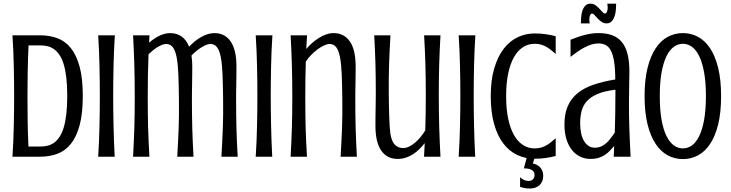

<svg xmlns="http://www.w3.org/2000/svg" viewBox="-20 -866 4038 1061"><path d="M201.7 -670.9Q253.9 -670.9 297.4 -654.8Q340.8 -638.7 371.8 -599.9Q402.8 -561 420.2 -496.6Q437.5 -432.1 437.5 -335.9Q437.5 -239.3 420.2 -174.6Q402.8 -109.9 371.6 -71Q340.3 -32.2 296.9 -16.1Q253.4 0 200.7 0H48.8Q51.8 -41.5 53.5 -85.2Q55.2 -128.9 56.2 -172.1Q57.1 -215.3 57.6 -256.8Q58.1 -298.3 58.1 -335.9Q58.1 -373.5 57.6 -415Q57.1 -456.5 56.2 -499.5Q55.2 -542.5 53.5 -585.9Q51.8 -629.4 48.8 -670.9ZM137.7 -615.2Q134.3 -543 133.1 -470.9Q131.8 -398.9 131.8 -335.9Q131.8 -272.9 132.8 -200.4Q133.8 -127.9 137.2 -56.2H202.6Q223.6 -56.2 242.9 -60.8Q262.2 -65.4 278.6 -77.1Q294.9 -88.9 308.6 -109.1Q322.3 -129.4 331.8 -160.4Q341.3 -191.4 346.4 -234.6Q351.6 -277.8 351.6 -335.9Q351.6 -394 346.4 -437.3Q341.3 -480.5 331.8 -511.5Q322.3 -542.5 308.6 -562.5Q294.9 -582.5 278.6 -594.2Q262.2 -606 242.9 -610.6Q223.6 -615.2 202.6 -615.2Z M614.7 -670.9Q611.8 -629.4 610.1 -585.9Q608.4 -542.5 607.4 -499.5Q606.4 -456.5 606 -415Q605.5 -373.5 605.5 -335.9Q605.5 -298.3 606 -256.8Q606.4 -215.3 607.4 -172.1Q608.4 -128.9 609.9 -85.2Q611.3 -41.5 613.8 0H522.5Q525.4 -41.5 527.1 -85.2Q528.8 -128.9 529.8 -172.1Q530.8 -215.3 531.2 -256.8Q531.7 -298.3 531.7 -335.9Q531.7 -373.5 531.2 -415Q530.8 -456.5 529.8 -499.5Q528.8 -542.5 527.1 -585.9Q525.4 -629.4 522.5 -670.9Z M968.8 -321.3Q967.8 -397.5 965.6 -454.3Q963.4 -511.2 956.3 -548.6Q949.2 -585.9 935.5 -604.5Q921.9 -623 897.9 -623Q889.2 -623 877.2 -618.7Q865.2 -614.3 852.3 -606.7Q839.4 -599.1 826.2 -588.6Q813 -578.1 800.8 -566.4Q798.3 -507.3 797.4 -449Q796.4 -390.6 796.4 -329.6Q796.4 -284.2 796.9 -243.2Q797.4 -202.1 798.3 -162.6Q799.3 -123 801.3 -83.3Q803.2 -43.5 805.7 0H715.3Q717.8 -43.5 719.5 -83.3Q721.2 -123 722.4 -162.6Q723.6 -202.1 724.1 -243.2Q724.6 -284.2 724.6 -329.6Q724.6 -375 724.1 -417.7Q723.6 -460.4 722.4 -502.2Q721.2 -543.9 719.5 -585.7Q717.8 -627.4 715.3 -670.9H806.2L803.7 -629.9Q830.1 -653.3 860.6 -668.2Q891.1 -683.1 920.4 -683.1Q957 -683.1 983.6 -664.3Q1010.3 -645.5 1024.9 -607.9Q1039.6 -623.5 1056.4 -637.2Q1073.2 -650.9 1091.1 -661.1Q1108.9 -671.4 1127.7 -677.2Q1146.5 -683.1 1164.6 -683.1Q1222.7 -683.1 1254.6 -637Q1286.6 -590.8 1286.6 -499.5Q1286.6 -477.1 1286.4 -451.4Q1286.1 -425.8 1285.6 -401.1Q1285.2 -376.5 1284.9 -355.5Q1284.7 -334.5 1284.7 -321.3Q1284.7 -275.9 1285.2 -236.3Q1285.6 -196.8 1286.6 -158.7Q1287.6 -120.6 1289.3 -82Q1291 -43.5 1293.5 0H1203.6Q1206.1 -43.5 1208 -82Q1210 -120.6 1211.4 -158.7Q1212.9 -196.8 1213.1 -236.3Q1213.4 -275.9 1212.9 -321.3Q1211.9 -397.5 1209.7 -454.3Q1207.5 -511.2 1200.4 -548.6Q1193.4 -585.9 1179.7 -604.5Q1166 -623 1142.1 -623Q1132.3 -623 1119.6 -617.9Q1106.9 -612.8 1093 -604.2Q1079.1 -595.7 1064.7 -584Q1050.3 -572.3 1038.1 -559.1Q1042.5 -531.7 1042.5 -499.5Q1042.5 -477.1 1042.2 -451.4Q1042 -425.8 1041.5 -401.1Q1041 -376.5 1040.8 -355.5Q1040.5 -334.5 1040.5 -321.3Q1040.5 -275.9 1041 -236.3Q1041.5 -196.8 1042.5 -158.7Q1043.5 -120.6 1045.2 -82Q1046.9 -43.5 1049.3 0H959.5Q961.9 -43.5 963.9 -82Q965.8 -120.6 967.3 -158.7Q968.8 -196.8 969 -236.3Q969.2 -275.9 968.8 -321.3Z M1485.4 -670.9Q1482.4 -629.4 1480.7 -585.9Q1479 -542.5 1478 -499.5Q1477.1 -456.5 1476.6 -415Q1476.1 -373.5 1476.1 -335.9Q1476.1 -298.3 1476.6 -256.8Q1477.1 -215.3 1478 -172.1Q1479 -128.9 1480.5 -85.2Q1481.9 -41.5 1484.4 0H1393.1Q1396 -41.5 1397.7 -85.2Q1399.4 -128.9 1400.4 -172.1Q1401.4 -215.3 1401.9 -256.8Q1402.3 -298.3 1402.3 -335.9Q1402.3 -373.5 1401.9 -415Q1401.4 -456.5 1400.4 -499.5Q1399.4 -542.5 1397.7 -585.9Q1396 -629.4 1393.1 -670.9Z M1871.6 -321.3Q1870.6 -397.5 1868.4 -454.3Q1866.2 -511.2 1859.1 -548.6Q1852.1 -585.9 1838.4 -604.5Q1824.7 -623 1800.8 -623Q1788.1 -623 1770.3 -614.7Q1752.4 -606.4 1733.9 -592.5Q1715.3 -578.6 1698.2 -561Q1681.2 -543.5 1669.9 -525.4Q1667 -428.7 1667 -329.6Q1667 -284.2 1667.5 -243.2Q1668 -202.1 1668.9 -162.6Q1669.9 -123 1671.9 -83.3Q1673.8 -43.5 1676.3 0H1585.9Q1588.4 -43.5 1590.1 -83.3Q1591.8 -123 1593 -162.6Q1594.2 -202.1 1594.7 -243.2Q1595.2 -284.2 1595.2 -329.6Q1595.2 -375 1594.7 -417.7Q1594.2 -460.4 1593 -502.2Q1591.8 -543.9 1590.1 -585.7Q1588.4 -627.4 1585.9 -670.9H1676.8L1672.4 -595.2Q1687 -612.8 1705.1 -628.7Q1723.1 -644.5 1742.7 -656.7Q1762.2 -668.9 1782.7 -676Q1803.2 -683.1 1823.2 -683.1Q1881.3 -683.1 1913.3 -637Q1945.3 -590.8 1945.3 -499.5Q1945.3 -477.1 1945.1 -451.4Q1944.8 -425.8 1944.3 -401.1Q1943.8 -376.5 1943.6 -355.5Q1943.4 -334.5 1943.4 -321.3Q1943.4 -275.9 1943.8 -236.3Q1944.3 -196.8 1945.3 -158.7Q1946.3 -120.6 1948 -82Q1949.7 -43.5 1952.1 0H1862.3Q1864.7 -43.5 1866.7 -82Q1868.7 -120.6 1870.1 -158.7Q1871.6 -196.8 1871.8 -236.3Q1872.1 -275.9 1871.6 -321.3Z M2128.4 -349.6Q2128.9 -314 2129.4 -281.5Q2129.9 -249 2130.9 -220.5Q2131.8 -191.9 2133.3 -168.5Q2134.8 -145 2137.2 -127.9Q2143.6 -85.4 2161.6 -66.7Q2179.7 -47.9 2208 -47.9Q2224.1 -47.9 2241.2 -56.2Q2258.3 -64.5 2274.2 -78.1Q2290 -91.8 2304.4 -109.4Q2318.8 -127 2330.1 -145.5Q2333 -242.2 2333 -341.3Q2333 -386.7 2332.5 -427.7Q2332 -468.8 2330.8 -508.3Q2329.6 -547.9 2327.9 -587.6Q2326.2 -627.4 2323.7 -670.9H2414.1Q2411.6 -627.4 2409.9 -587.6Q2408.2 -547.9 2407 -508.3Q2405.8 -468.8 2405.3 -427.7Q2404.8 -386.7 2404.8 -341.3Q2404.8 -295.9 2405.3 -253.2Q2405.8 -210.4 2407 -168.7Q2408.2 -127 2409.9 -85.2Q2411.6 -43.5 2414.1 0H2323.2Q2324.2 -19 2325.2 -37.8Q2326.2 -56.6 2327.1 -75.2Q2313 -57.6 2297.1 -41.7Q2281.2 -25.9 2262.7 -13.9Q2244.1 -2 2222.9 5.1Q2201.7 12.2 2176.8 12.2Q2118.7 12.2 2086.7 -33.9Q2054.7 -80.1 2054.7 -171.4Q2054.7 -193.8 2054.9 -219.5Q2055.2 -245.1 2055.7 -269.8Q2056.2 -294.4 2056.4 -315.4Q2056.6 -336.4 2056.6 -349.6Q2056.6 -395 2056.2 -434.6Q2055.7 -474.1 2054.7 -512.2Q2053.7 -550.3 2052 -588.9Q2050.3 -627.4 2047.9 -670.9H2137.7Q2135.3 -627.4 2133.3 -588.9Q2131.3 -550.3 2130.1 -512.2Q2128.9 -474.1 2128.4 -434.6Q2127.9 -395 2128.4 -349.6Z M2606.9 -670.9Q2604 -629.4 2602.3 -585.9Q2600.6 -542.5 2599.6 -499.5Q2598.6 -456.5 2598.1 -415Q2597.7 -373.5 2597.7 -335.9Q2597.7 -298.3 2598.1 -256.8Q2598.6 -215.3 2599.6 -172.1Q2600.6 -128.9 2602.1 -85.2Q2603.5 -41.5 2606 0H2514.6Q2517.6 -41.5 2519.3 -85.2Q2521 -128.9 2522 -172.1Q2522.9 -215.3 2523.4 -256.8Q2523.9 -298.3 2523.9 -335.9Q2523.9 -373.5 2523.4 -415Q2522.9 -456.5 2522 -499.5Q2521 -542.5 2519.3 -585.9Q2517.6 -629.4 2514.6 -670.9Z M2776.9 -335Q2776.9 -264.6 2788.1 -210.7Q2799.3 -156.7 2820.1 -120.1Q2840.8 -83.5 2869.9 -64.7Q2898.9 -45.9 2934.6 -45.9Q2956.1 -45.9 2972.7 -51.3Q2989.3 -56.6 3002.7 -64.7Q3016.1 -72.8 3027.8 -82.8Q3039.6 -92.8 3050.8 -102.1V-3.9Q3023.4 2.9 2995.8 7.1Q2968.3 11.2 2934.6 11.2Q2882.3 11.2 2837.9 -9.8Q2793.5 -30.8 2761 -73.5Q2728.5 -116.2 2710.2 -181.4Q2691.9 -246.6 2691.9 -335Q2691.9 -423.3 2711.2 -488.5Q2730.5 -553.7 2763.4 -596.4Q2796.4 -639.2 2840.6 -660.2Q2884.8 -681.2 2934.6 -681.2Q2968.3 -681.2 2995.8 -677Q3023.4 -672.9 3050.8 -666V-567.9Q3039.6 -577.1 3027.8 -587.2Q3016.1 -597.2 3002.7 -605.2Q2989.3 -613.3 2972.7 -618.7Q2956.1 -624 2934.6 -624Q2898.9 -624 2869.9 -605.2Q2840.8 -586.4 2820.1 -549.8Q2799.3 -513.2 2788.1 -459.2Q2776.9 -405.3 2776.9 -335ZM2896 -14.6H2941.4L2924.3 37.6Q2936 39.6 2946.5 44.9Q2957 50.3 2964.8 58.8Q2972.7 67.4 2977.3 79.1Q2981.9 90.8 2981.9 105.5Q2981.9 123 2976.1 136.2Q2970.2 149.4 2960.2 158.2Q2950.2 167 2936.8 171.4Q2923.3 175.8 2908.2 175.8Q2891.6 175.8 2877.7 172.9Q2863.8 169.9 2854 167V113.3Q2863.3 122.1 2874.8 127.9Q2886.2 133.8 2900.4 133.8Q2918.5 133.8 2926.3 123.5Q2934.1 113.3 2934.1 101.6Q2934.1 64.5 2875 64.5Z M3371.6 0 3374 -59.1Q3362.3 -45.9 3350.1 -33Q3337.9 -20 3322.8 -10Q3307.6 0 3288.3 6.1Q3269 12.2 3242.7 12.2Q3212.4 12.2 3186.3 -0.2Q3160.2 -12.7 3140.9 -36.6Q3121.6 -60.5 3110.4 -95.9Q3099.1 -131.3 3099.1 -177.7Q3099.1 -236.8 3117.2 -278.8Q3135.3 -320.8 3170.7 -350.1Q3206.1 -379.4 3258.5 -397.5Q3311 -415.5 3379.9 -426.8Q3379.9 -485.8 3373.8 -524.4Q3367.7 -563 3356 -585.7Q3344.2 -608.4 3326.9 -617.2Q3309.6 -626 3287.1 -626Q3267.6 -626 3248 -619.9Q3228.5 -613.8 3209.2 -603.5Q3189.9 -593.3 3170.7 -579.8Q3151.4 -566.4 3132.8 -551.8V-646.5Q3153.3 -654.3 3171.9 -660.9Q3190.4 -667.5 3209.2 -672.4Q3228 -677.2 3247.1 -680.2Q3266.1 -683.1 3287.6 -683.1Q3330.6 -683.1 3362.5 -671.4Q3394.5 -659.7 3415.8 -634.3Q3437 -608.9 3447.5 -568.8Q3458 -528.8 3458 -472.7Q3458 -467.3 3457.8 -454.6Q3457.5 -441.9 3457.3 -424.8Q3457 -407.7 3456.8 -388.2Q3456.5 -368.7 3456.3 -349.6Q3456.1 -330.6 3455.8 -313.7Q3455.6 -296.9 3455.6 -285.6Q3455.6 -259.8 3456.1 -227.3Q3456.5 -194.8 3457.8 -158.2Q3459 -121.6 3460.7 -81.5Q3462.4 -41.5 3464.8 0ZM3377.4 -133.3Q3378.9 -183.1 3379.9 -240Q3380.9 -296.9 3380.9 -370.1Q3318.8 -362.8 3280.8 -346.2Q3242.7 -329.6 3221.7 -305.4Q3200.7 -281.2 3193.4 -250.5Q3186 -219.7 3186 -183.6Q3186 -152.8 3191.7 -127.9Q3197.3 -103 3208 -85.7Q3218.8 -68.4 3233.4 -59.1Q3248 -49.8 3266.6 -49.8Q3287.6 -49.8 3303.5 -57.4Q3319.3 -64.9 3332.3 -76.9Q3345.2 -88.9 3356 -103.8Q3366.7 -118.7 3377.4 -133.3ZM3384.8 -845.7Q3384.8 -833 3383.5 -814.2Q3382.3 -795.4 3377 -778.3Q3371.6 -761.2 3361.1 -749Q3350.6 -736.8 3331.5 -736.8Q3315.9 -736.8 3304 -745.4Q3292 -753.9 3282.7 -763.9Q3273.4 -773.9 3265.9 -782.5Q3258.3 -791 3252 -791Q3245.6 -791 3242.2 -784.4Q3238.8 -777.8 3237.5 -769Q3236.3 -760.3 3236.8 -751.2Q3237.3 -742.2 3238.8 -736.8H3189.9Q3189.9 -749.5 3191.2 -768.1Q3192.4 -786.6 3197.5 -804Q3202.6 -821.3 3213.4 -833.5Q3224.1 -845.7 3242.7 -845.7Q3258.3 -845.7 3270.3 -837.2Q3282.2 -828.6 3291.7 -818.6Q3301.3 -808.6 3308.6 -800Q3315.9 -791.5 3322.8 -791.5Q3329.1 -791.5 3332.5 -797.6Q3335.9 -803.7 3337.2 -812.3Q3338.4 -820.8 3337.9 -830.1Q3337.4 -839.4 3335.9 -845.7H3384.8Z M3964.8 -335Q3964.8 -244.6 3948.7 -179Q3932.6 -113.3 3904.1 -70.6Q3875.5 -27.8 3836.9 -7.3Q3798.3 13.2 3753.9 13.2Q3709 13.2 3670.4 -7.3Q3631.8 -27.8 3603.3 -70.6Q3574.7 -113.3 3558.3 -179Q3542 -244.6 3542 -335Q3542 -424.8 3558.3 -490.5Q3574.7 -556.2 3603.3 -599.1Q3631.8 -642.1 3670.4 -662.6Q3709 -683.1 3753.9 -683.1Q3798.3 -683.1 3836.9 -662.6Q3875.5 -642.1 3904.1 -599.1Q3932.6 -556.2 3948.7 -490.5Q3964.8 -424.8 3964.8 -335ZM3880.9 -335Q3880.9 -410.2 3871.1 -464.8Q3861.3 -519.5 3844.2 -554.9Q3827.1 -590.3 3804 -607.2Q3780.8 -624 3753.9 -624Q3726.6 -624 3703.4 -607.2Q3680.2 -590.3 3662.8 -554.9Q3645.5 -519.5 3635.7 -464.8Q3626 -410.2 3626 -335Q3626 -259.3 3635.7 -204.6Q3645.5 -149.9 3662.8 -114.7Q3680.2 -79.6 3703.4 -62.7Q3726.6 -45.9 3753.9 -45.9Q3780.8 -45.9 3804 -62.7Q3827.1 -79.6 3844.2 -114.7Q3861.3 -149.9 3871.1 -204.6Q3880.9 -259.3 3880.9 -335Z"/></svg>

Font: Crushed
Style: Regular
Weight: 400
Width: 3
Designer: Astigmatic (AOETI)
Foundry: Astigmatic (AOETI)
Version: Version 001.001